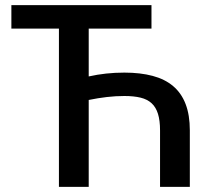

<svg xmlns="http://www.w3.org/2000/svg" viewBox="-20 -731 834 751"><path d="M722.5 0H606V-221Q606 -259.5 598 -285.5Q590 -311.5 573.2 -327Q556.5 -342.5 530 -349Q503.5 -355.5 466.5 -355.5Q432.5 -355.5 398 -351.5Q363.5 -347.5 327 -340V0H210.5V-619H24.5V-711H572.5V-619H327V-432Q393.5 -447 466.5 -447Q529 -447 577 -434.2Q625 -421.5 657.2 -394.2Q689.5 -367 706 -324Q722.5 -281 722.5 -221Z"/></svg>

Font: Roberto Sans Medium
Style: Regular
Weight: 500
Designer: Google (font) & Cristiano Sobral (main changes)
Version: Version 1.000;October 12, 2021;FontCreator 14.0.0.2814 64-bi